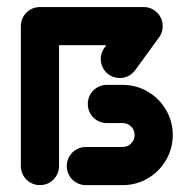

<svg xmlns="http://www.w3.org/2000/svg" viewBox="-20 -539 543 559"><path d="M96.3 0Q81.1 0 68.3 -7.4Q55.6 -14.8 48.1 -27.6Q40.7 -40.4 40.7 -55.6V-461.5H151.9V-55.6Q151.9 -40.4 144.4 -27.6Q137 -14.8 124.3 -7.4Q111.5 0 96.3 0ZM235.6 -236.3Q235.6 -251.5 243 -264.3Q250.4 -277 263.1 -284.4Q275.9 -291.9 291.1 -291.9H337Q376.7 -291.9 410.2 -272.2Q443.7 -252.6 463.3 -219.1Q483 -185.6 483 -145.9Q483 -106.3 463.3 -72.8Q443.7 -39.3 410.2 -19.6Q376.7 0 337 0H230Q214.8 0 202 -7.4Q189.3 -14.8 181.9 -27.6Q174.4 -40.4 174.4 -55.6Q174.4 -70.7 181.9 -83.5Q189.3 -96.3 202 -103.7Q214.8 -111.1 230 -111.1H337Q351.5 -111.1 361.7 -121.3Q371.9 -131.5 371.9 -145.9Q371.9 -160.4 361.7 -170.6Q351.5 -180.7 337 -180.7H291.1Q275.9 -180.7 263.1 -188.1Q250.4 -195.6 243 -208.3Q235.6 -221.1 235.6 -236.3ZM453.7 -463Q453.7 -447.8 446.3 -435Q438.9 -422.2 426.1 -414.8Q413.3 -407.4 398.1 -407.4H96.3Q81.1 -407.4 68.3 -414.8Q55.6 -422.2 48.1 -435Q40.7 -447.8 40.7 -463Q40.7 -478.1 48.1 -490.9Q55.6 -503.7 68.3 -511.1Q81.1 -518.5 96.3 -518.5H398.1Q413.3 -518.5 426.1 -511.1Q438.9 -503.7 446.3 -490.9Q453.7 -478.1 453.7 -463ZM398.1 -518.5Q413.3 -518.5 426.1 -511.1Q438.9 -503.7 446.3 -490.9Q453.7 -478.1 453.7 -463Q453.7 -444.1 442.6 -429.6L373.7 -334.8Q365.9 -324.1 354.3 -318Q342.6 -311.9 328.9 -311.9Q313.7 -311.9 300.9 -319.3Q288.1 -326.7 280.7 -339.4Q273.3 -352.2 273.3 -367.4Q273.3 -385.2 284.1 -400L353.3 -495.9Q361.5 -506.3 373 -512.4Q384.4 -518.5 398.1 -518.5Z"/></svg>

Font: 26F Galaxy Sans Black
Style: Regular
Weight: 900
Designer: C₂₉H₂₅N₃O₅
Version: Version 1.100